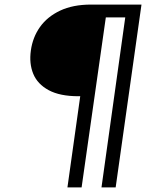

<svg xmlns="http://www.w3.org/2000/svg" viewBox="-20 -720 693 840"><path d="M275 100 331 -299H323Q242 -299 193 -325.5Q144 -352 125.5 -397Q107 -442 115 -499Q123 -557 155 -602Q187 -647 243 -673.5Q299 -700 379 -700H599L486 100H424L528 -644H443L337 100Z"/></svg>

Font: Host Grotesk Light
Style: Italic
Weight: 300
Italic angle: -8°
Designer: Doğukan Karapınar based on Poppins by Indian Type Foundry, Jonny Pinhorn
Foundry: Element Type
Version: Version 1.001; ttfautohint (v1.8.4.7-5d5b)